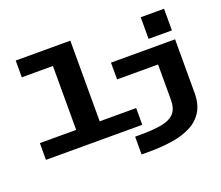

<svg xmlns="http://www.w3.org/2000/svg" viewBox="-149 -969 1598 1389"><g transform="rotate(-20 650.0 -275.0)"><path d="M53.5 0V-129H333V-621H93.5V-750H514V-129H795V0ZM1050.5 -735H1230V-568.5H1050.5ZM717 200V63H758.5Q859 63 923.8 50.5Q988.5 38 1020 3.2Q1051.5 -31.5 1051.5 -98.5V-371H736V-500H1229.5V-87.5Q1229.5 -1 1194.5 55.2Q1159.5 111.5 1097.8 143Q1036 174.5 954.8 187.2Q873.5 200 780.5 200Z"/></g></svg>

Font: Trispace Expanded
Style: Bold
Weight: 700
Width: 7
Designer: Tyler Finck
Foundry: Etcetera Type Company
Version: Version 1.210; ttfautohint (v1.8.3)